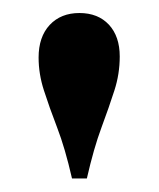

<svg xmlns="http://www.w3.org/2000/svg" viewBox="-20 -623 242 292"><path d="M89.5 -351.6Q79 -397.6 66.9 -429Q54.8 -460.5 46.8 -485.5Q38.7 -510.5 38.7 -535.5Q38.7 -566.9 55.6 -585.1Q72.6 -603.2 100.8 -603.2Q129 -603.2 145.6 -585.5Q162.1 -567.7 162.1 -537.1Q162.1 -510.5 154 -485.5Q146 -460.5 134.3 -429Q122.6 -397.6 112.1 -351.6Z"/></svg>

Font: Playfair
Style: Bold
Weight: 700
Designer: Claus Eggers Sørensen
Foundry: Claus Eggers Sørensen
Version: Version 2.001;gftools[0.9.30]